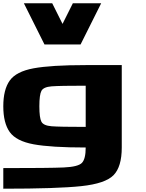

<svg xmlns="http://www.w3.org/2000/svg" viewBox="-20 -1020 884 1165"><path d="M500 -250V-500Q341.8 -500 293 -496.1Q244.1 -492.2 231.4 -468.8Q218.8 -445.3 218.8 -375Q218.8 -304.7 231.4 -281.2Q244.1 -257.8 293 -253.9Q341.8 -250 500 -250ZM0 0Q281.2 0 367.2 -3.9Q453.1 -7.8 476.6 -31.2Q500 -54.7 500 -125Q289.1 -125 183.6 -144.5Q78.1 -164.1 39.1 -218.8Q0 -273.4 0 -375Q0 -476.6 39.1 -531.2Q78.1 -585.9 183.6 -605.5Q289.1 -625 500 -625H718.8V-125Q718.8 -7.8 668.9 43Q619.1 93.8 473.6 109.4Q328.1 125 0 125ZM296.9 -1000 359.4 -875 421.9 -1000H593.8L468.8 -750H250L125 -1000Z"/></svg>

Font: CraftyPE
Style: Regular
Weight: 400
Designer: Erek Butcher
Foundry: Haunted Coop
Version: Version 0.018;April 4, 2024;FontCreator 15.0.0.2962 64-bit